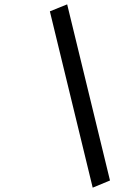

<svg xmlns="http://www.w3.org/2000/svg" viewBox="-20 -738 626 889"><path d="M291 -717.8 489.3 97.7 409.2 130.9 210.9 -685.5Z"/></svg>

Font: Thabit-Bold-Oblique
Style: Bold Oblique
Weight: 700
Designer: Regenerated by Nadim Shaikli
Foundry: MAK Alagha
Version: 0.01